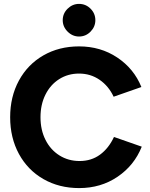

<svg xmlns="http://www.w3.org/2000/svg" viewBox="-20 -949 766 981"><path d="M31.9 -350Q31.9 -455 76.7 -537.5Q121.6 -620 201.7 -666Q281.8 -712 383.8 -712Q493.8 -712 579.1 -655.1Q664.4 -598.2 702.4 -504.4L560.6 -454.8Q535.1 -509.4 488.8 -541.3Q442.6 -573.1 383.8 -573.1Q327.2 -573.1 282.3 -544.6Q237.4 -516.1 212.2 -465.5Q186.9 -414.9 186.9 -350Q186.9 -284.8 212.6 -234.1Q238.2 -183.4 283.7 -154.9Q329.2 -126.3 386.8 -126.3Q446.8 -126.3 491.2 -158.9Q535.5 -191.5 562.4 -249.2L704.3 -199.6Q666 -103.7 580.7 -45.9Q495.3 12 384.7 12Q282.3 12 201.9 -34Q121.6 -80 76.7 -162.5Q31.9 -245 31.9 -350ZM300.5 -845.8Q300.5 -880.1 325.5 -904.6Q350.5 -929.1 383.8 -929.1Q418.2 -929.1 442.7 -904.6Q467.2 -880.1 467.2 -845.8Q467.2 -812.4 442.7 -787.4Q418.2 -762.4 383.8 -762.4Q350.5 -762.4 325.5 -787.4Q300.5 -812.4 300.5 -845.8Z"/></svg>

Font: Oak Sans Light
Style: Regular
Weight: 400
Designer: Erik Kennedy, Walven
Foundry: Erik Kennedy, Walven
Version: Version 1.100;Glyphs 3.1.2 (3151)